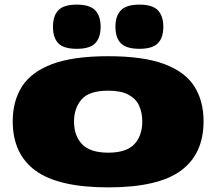

<svg xmlns="http://www.w3.org/2000/svg" viewBox="-20 -800 935 830"><path d="M35 -276Q35 -363 75 -426Q115 -489 205.5 -523Q296 -557 448 -557Q600 -557 690.5 -523Q781 -489 820.5 -426Q860 -363 860 -276Q860 -134 761.5 -62Q663 10 448 10Q233 10 134 -62Q35 -134 35 -276ZM300 -275Q300 -213 335 -176.5Q370 -140 448 -140Q526 -140 560.5 -176.5Q595 -213 595 -275Q595 -313 581.5 -343Q568 -373 535.5 -390.5Q503 -408 448 -408Q365 -408 332.5 -370Q300 -332 300 -275ZM583 -589Q526 -589 502.5 -613Q479 -637 479 -684Q479 -731 502.5 -755.5Q526 -780 583 -780Q639 -780 662.5 -755.5Q686 -731 686 -684Q686 -637 662.5 -613Q639 -589 583 -589ZM312 -589Q255 -589 232 -613Q209 -637 209 -684Q209 -731 232 -755.5Q255 -780 312 -780Q368 -780 391.5 -755.5Q415 -731 415 -684Q415 -637 391.5 -613Q368 -589 312 -589Z"/></svg>

Font: Georama Extra Expanded ExtraBold
Style: Regular
Weight: 800
Width: 8
Designer: Jean-Baptiste Levee
Foundry: Production Type
Version: Version 1.000